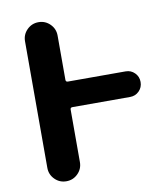

<svg xmlns="http://www.w3.org/2000/svg" viewBox="-82 -825 764 873"><g transform="rotate(-10 299.5 -388.0)"><path d="M505.9 -465.8Q530.3 -465.8 547.4 -448.7Q564.5 -431.6 564.5 -406.7Q564.5 -381.8 547.4 -364.7Q530.3 -347.7 505.9 -347.7H239.3Q229.5 -347.7 229.5 -337.9V-95.7Q229.5 -64.5 207.5 -42.5Q185.5 -20.5 154.3 -20.5Q123 -20.5 101.1 -42.5Q79.1 -64.5 79.1 -95.7V-679.7Q79.1 -710.9 101.1 -732.9Q123 -754.9 154.3 -754.9Q185.5 -754.9 207.5 -732.9Q229.5 -710.9 229.5 -679.7V-475.6Q229.5 -465.8 239.3 -465.8Z"/></g></svg>

Font: Gen Jyuu GothicX Bold
Style: Bold
Weight: 700
Designer: Ryoko NISHIZUKA (kana &amp; ideographs); Paul D. Hunt (Latin, Greek &amp; Cyrillic); Wenlong ZHANG (bopomofo); Sandoll C
Version: Version 1.058.20140828